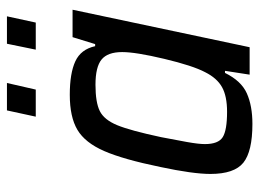

<svg xmlns="http://www.w3.org/2000/svg" viewBox="-117 -622 747 553"><g transform="rotate(-90 256.5 -345.5)"><path d="M32 -113Q32 -163 52 -257Q74 -364 98 -419Q122 -474 159 -496Q196 -518 260 -518Q322 -518 356.5 -502Q391 -486 400 -445H406L426 -510H505L397 0H318L329 -71H323Q300 -24 264 -8Q228 8 176 8Q97 8 64.5 -18Q32 -44 32 -113ZM325 -128Q344 -164 363.5 -246Q383 -328 383 -367Q383 -409 361.5 -426.5Q340 -444 289 -444Q238 -444 213 -431.5Q188 -419 172.5 -381.5Q157 -344 138 -255Q130 -214 124 -180.5Q118 -147 118 -129Q118 -90 138 -77.5Q158 -65 211 -65Q256 -65 282 -79.5Q308 -94 325 -128ZM197 -616 215 -699H294L275 -616ZM390 -616 407 -699H486L468 -616Z"/></g></svg>

Font: Saira Semi Condensed
Style: Italic
Weight: 400
Width: 4
Italic angle: -12°
Designer: Hector Gatti with collaboration of the Omnibus-Type team
Foundry: Omnibus-Type
Version: Version 1.001; ttfautohint (v1.8)